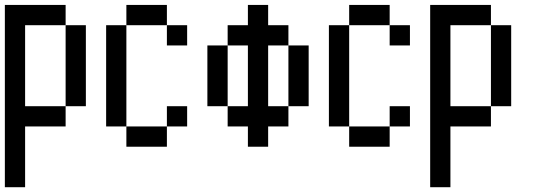

<svg xmlns="http://www.w3.org/2000/svg" viewBox="-20 -687 2207 790"><path d="M0 83.3V-666.7H250V-583.3H83.3V-250H250V-166.7H83.3V83.3ZM333.3 -250H250V-583.3H333.3Z M416.7 -166.7V-583.3H500V-166.7ZM500 -166.7H666.7V-83.3H500ZM500 -583.3V-666.7H666.7V-583.3ZM666.7 -166.7V-250H750V-166.7ZM666.7 -583.3H750V-500H666.7Z M833.3 -250V-500H916.7V-250ZM916.7 -166.7V-250H1000V-500H916.7V-583.3H1000V-666.7H1083.3V-583.3H1166.7V-500H1083.3V-250H1166.7V-166.7H1083.3V-83.3H1000V-166.7ZM1166.7 -250V-500H1250V-250Z M1333.3 -166.7V-583.3H1416.7V-166.7ZM1416.7 -166.7H1583.3V-83.3H1416.7ZM1416.7 -583.3V-666.7H1583.3V-583.3ZM1583.3 -166.7V-250H1666.7V-166.7ZM1583.3 -583.3H1666.7V-500H1583.3Z M1750 83.3V-666.7H2000V-583.3H1833.3V-250H2000V-166.7H1833.3V83.3ZM2083.3 -250H2000V-583.3H2083.3Z"/></svg>

Font: Galmuri11 Condensed
Style: Regular
Weight: 400
Width: 3
Designer: Lee Minseo (quiple)
Version: Version 2.399;hotconv 1.1.1;makeotfexe 2.6.0 DEVELOPMENT